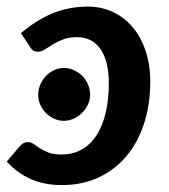

<svg xmlns="http://www.w3.org/2000/svg" viewBox="-31 -540 500 568"><path d="M25.5 -105Q31.5 -112 37.2 -115.8Q43 -119.5 52 -119.5Q61 -119.5 68.8 -113.8Q76.5 -108 87 -101.2Q97.5 -94.5 112.2 -88.8Q127 -83 150.5 -83Q186 -83 212.2 -98.5Q238.5 -114 256 -142Q273.5 -170 282.2 -208.8Q291 -247.5 291 -293.5Q291 -358 266.8 -394Q242.5 -430 197 -430Q172.5 -430 155.2 -423.2Q138 -416.5 125 -408.5Q112 -400.5 101.8 -393.8Q91.5 -387 80.5 -387Q66.5 -387 60 -398L31 -442Q80 -483 127.5 -501.8Q175 -520.5 229 -520.5Q268 -520.5 301.5 -505.2Q335 -490 360 -461.2Q385 -432.5 399.2 -391.2Q413.5 -350 413.5 -298Q413.5 -233 396 -177.2Q378.5 -121.5 345 -80.5Q311.5 -39.5 262.8 -16Q214 7.5 151.5 7.5Q100 7.5 60 -10.2Q20 -28 -11 -62ZM235.5 -260Q235.5 -244 228.8 -230Q222 -216 211.2 -205.5Q200.5 -195 186.5 -188.8Q172.5 -182.5 157.5 -182.5Q143 -182.5 129.2 -188.8Q115.5 -195 105 -205.5Q94.5 -216 88.2 -230Q82 -244 82 -260Q82 -276 88.5 -290.5Q95 -305 105.5 -315.8Q116 -326.5 129.8 -332.8Q143.5 -339 158 -339Q173 -339 187 -332.8Q201 -326.5 211.8 -316Q222.5 -305.5 229 -291Q235.5 -276.5 235.5 -260Z"/></svg>

Font: Lato 2
Style: Bold Italic
Weight: 700
Italic angle: -7°
Designer: Lukasz Dziedzic with Adam Twardoch and Botio Nikoltchev
Foundry: tyPoland Lukasz Dziedzic
Version: Version 2.015; 2015-08-06; http://www.latofonts.com/